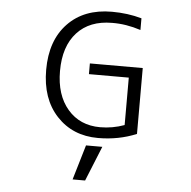

<svg xmlns="http://www.w3.org/2000/svg" viewBox="-64 -803 1127 1134"><g transform="rotate(5 500.0 -236.5)"><path d="M450.2 -424.8H763.7V-34.2Q658.2 9.8 536.1 9.8Q385.7 9.8 291 -91.8Q196.3 -193.4 196.3 -365.2Q196.3 -539.1 292.5 -639.6Q388.7 -740.2 553.7 -740.2Q647.5 -740.2 730.5 -716.8V-647.5Q643.6 -675.8 560.5 -674.8Q427.7 -674.8 353 -593.3Q278.3 -511.7 278.3 -365.2Q278.3 -222.7 350.6 -138.7Q422.9 -54.7 543 -54.7Q617.2 -54.7 686.5 -80.1V-361.3H450.2ZM408.2 266.6 469.7 59.6H566.4L482.4 266.6Z"/></g></svg>

Font: Gen Shin Gothic Monospace Normal
Style: Regular
Weight: 350
Designer: [Source Han Sans]
Ryoko NISHIZUKA  (kana & ideographs); Paul D. Hunt (Latin, Greek & Cyrillic); Wenlong ZHANG  (bopomofo
Version: Version 1.002.20150607